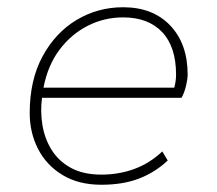

<svg xmlns="http://www.w3.org/2000/svg" viewBox="-20 -500 600 530"><path d="M260 10Q197 10 152.5 -17Q108 -44 85 -89Q62 -134 62 -188Q62 -279 97.5 -344.5Q133 -410 191.5 -445Q250 -480 320 -480Q402 -480 450 -429.5Q498 -379 498 -294Q498 -282 493.5 -263Q489 -244 481 -230H96Q91 -193 97 -155.5Q103 -118 122 -87Q141 -56 175 -37Q209 -18 260 -18Q308 -18 350.5 -33.5Q393 -49 428 -82L443 -57Q408 -24 363.5 -7Q319 10 260 10ZM100 -258H461Q466 -276 466 -294Q466 -371 427.5 -411.5Q389 -452 320 -452Q268 -452 222.5 -429Q177 -406 144.5 -363Q112 -320 100 -258Z"/></svg>

Font: Gantari Thin
Style: Italic
Weight: 100
Italic angle: -10°
Designer: Anugrah Pasau
Foundry: Lafontype
Version: Version 1.000; ttfautohint (v1.8.4.7-5d5b)